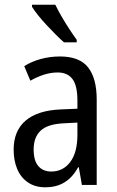

<svg xmlns="http://www.w3.org/2000/svg" viewBox="-20 -786 499 816"><path d="M235 -546Q318 -546 354.5 -499.5Q391 -453 391 -363V0H328L315 -75H312Q296 -46 276 -27.5Q256 -9 230.5 0.5Q205 10 172 10Q129 10 98.5 -11Q68 -32 53 -68Q38 -104 38 -150Q38 -230 89 -273.5Q140 -317 239 -321L309 -324V-359Q309 -422 288 -450Q267 -478 225 -478Q197 -478 168 -469Q139 -460 109 -443L83 -505Q115 -525 154 -535.5Q193 -546 235 -546ZM252 -262Q183 -259 153 -231Q123 -203 123 -151Q123 -103 143 -80Q163 -57 198 -57Q248 -57 278.5 -97.5Q309 -138 309 -213V-265ZM215 -766Q226 -743 242 -715.5Q258 -688 275 -662Q292 -636 306 -617V-606H252Q237 -619 217.5 -638.5Q198 -658 178 -679.5Q158 -701 142 -721Q126 -741 116 -757V-766Z"/></svg>

Font: Noto Sans Condensed
Style: Regular
Weight: 400
Width: 3
Version: Version 2.013